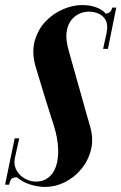

<svg xmlns="http://www.w3.org/2000/svg" viewBox="-39 -729 479 758"><path d="M-3 0H-19L19 -183H37L19 -102Q15 -75 27.5 -54.5Q40 -34 60.5 -23Q81 -12 103 -12Q131 -12 151.5 -27.5Q172 -43 182 -72Q192 -101 190.5 -142.5Q189 -184 173 -235Q166 -255 160.5 -274Q155 -293 148.5 -312.5Q142 -332 135.5 -354Q129 -376 121 -401.5Q113 -427 104 -458Q85 -518 97.5 -565Q110 -612 140.5 -644Q171 -676 210 -692.5Q249 -709 284 -709Q315 -709 339.5 -700.5Q364 -692 379 -675Q391 -677 396.5 -683Q402 -689 404 -699H420L387 -536H368L382 -600Q388 -631 378.5 -649Q369 -667 350.5 -675Q332 -683 313 -683Q290 -683 270.5 -673Q251 -663 238.5 -644Q226 -625 223.5 -597.5Q221 -570 231 -534Q237 -511 243.5 -489Q250 -467 256 -444.5Q262 -422 269 -398.5Q276 -375 283 -349Q290 -323 298.5 -293.5Q307 -264 317 -229Q331 -180 320 -137Q309 -94 281.5 -61Q254 -28 216.5 -9.5Q179 9 139 9Q111 9 80.5 -0.5Q50 -10 28 -29Q9 -29 4 -20Q-1 -11 -3 0Z"/></svg>

Font: Emberly Black
Style: Italic
Weight: 900
Italic angle: -12°
Designer: Rajesh Rajput
Foundry: Rajesh Rajput
Version: Version 1.000